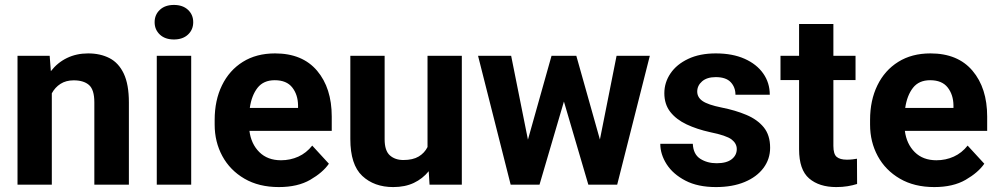

<svg xmlns="http://www.w3.org/2000/svg" viewBox="-20 -757 4092 787"><path d="M282.2 -427.7Q250.5 -427.7 228 -413.3Q205.6 -398.9 192.4 -374.5V0H51.8V-528.3H183.6L188.5 -465.3Q215.8 -500.5 254.6 -519.3Q293.5 -538.1 341.3 -538.1Q391.1 -538.1 428.7 -518.8Q466.3 -499.5 487.3 -455.3Q508.3 -411.1 508.3 -336.9V0H366.7V-337.4Q366.7 -389.6 344.7 -408.7Q322.8 -427.7 282.2 -427.7Z M613.8 -666Q613.8 -696.8 635.3 -716.8Q656.7 -736.8 692.9 -736.8Q729 -736.8 750.5 -716.8Q772 -696.8 772 -666Q772 -635.3 750.5 -615.2Q729 -595.2 692.9 -595.2Q656.7 -595.2 635.3 -615.2Q613.8 -635.3 613.8 -666ZM763.7 -528.3V0H622.6V-528.3Z M1123 9.8Q1041 9.8 981.9 -24.7Q922.9 -59.1 891.4 -117.2Q859.9 -175.3 859.9 -246.1V-265.6Q859.9 -345.7 889.9 -407.2Q919.9 -468.8 975.3 -503.4Q1030.8 -538.1 1107.4 -538.1Q1219.7 -538.1 1279.8 -467Q1339.8 -396 1339.8 -279.3V-220.7H1002.4Q1009.3 -167 1043 -133.5Q1076.7 -100.1 1131.8 -100.1Q1169.9 -100.1 1202.9 -115Q1235.8 -129.9 1259.8 -160.2L1328.1 -85.9Q1303.2 -49.8 1251.7 -20Q1200.2 9.8 1123 9.8ZM1106 -428.2Q1060.1 -428.2 1035.6 -397Q1011.2 -365.7 1003.9 -314.5H1201.7V-325.2Q1201.2 -368.7 1178 -398.4Q1154.8 -428.2 1106 -428.2Z M1740.7 0 1737.3 -55.2Q1712.4 -24.4 1676.3 -7.3Q1640.1 9.8 1591.8 9.8Q1513.7 9.8 1464.8 -36.1Q1416 -82 1416 -187V-528.3H1556.6V-186Q1556.6 -139.2 1578.1 -120.1Q1599.6 -101.1 1633.3 -101.1Q1672.4 -101.1 1696.3 -115.5Q1720.2 -129.9 1732.4 -154.3V-528.3H1873V0Z M2075.2 -528.3 2144 -184.6 2240.7 -528.3H2342.3L2439 -185.1L2507.3 -528.3H2643.6L2509.8 0H2391.6L2291.5 -340.8L2191.4 0H2073.2L1939.5 -528.3Z M3000 -146Q3000 -168.9 2978.8 -185.3Q2957.5 -201.7 2890.6 -215.3Q2836.9 -227.1 2794.4 -247.1Q2752 -267.1 2727.5 -298.3Q2703.1 -329.6 2703.1 -375Q2703.1 -418.9 2728.3 -456.1Q2753.4 -493.2 2800.8 -515.6Q2848.1 -538.1 2914.1 -538.1Q2982.4 -538.1 3032 -516.1Q3081.5 -494.1 3108.4 -455.8Q3135.3 -417.5 3135.3 -368.7H2994.6Q2994.6 -399.4 2975.1 -420.2Q2955.6 -440.9 2913.6 -440.9Q2877.9 -440.9 2857.9 -423.6Q2837.9 -406.2 2837.9 -381.8Q2837.9 -357.9 2859.9 -342.8Q2881.8 -327.6 2937 -316.4Q2994.1 -305.2 3039.3 -286.1Q3084.5 -267.1 3110.6 -235.1Q3136.7 -203.1 3136.7 -151.4Q3136.7 -105 3109.4 -68.4Q3082 -31.7 3032.2 -11Q2982.4 9.8 2914.6 9.8Q2840.3 9.8 2789.6 -16.6Q2738.8 -43 2712.6 -83.7Q2686.5 -124.5 2686.5 -167.5H2819.8Q2821.8 -124.5 2850.3 -106.2Q2878.9 -87.9 2917.5 -87.9Q2958 -87.9 2979 -104.2Q3000 -120.6 3000 -146Z M3486.8 -528.3V-428.7H3396V-159.2Q3396 -125 3409.7 -113.8Q3423.3 -102.5 3451.2 -102.5Q3464.4 -102.5 3474.6 -103.8Q3484.9 -105 3492.7 -106.4L3493.2 -2.9Q3475.1 2.9 3454.1 6.3Q3433.1 9.8 3407.7 9.8Q3337.9 9.8 3296.6 -25.6Q3255.4 -61 3255.4 -145V-428.7H3179.2V-528.3H3255.4V-658.7H3396V-528.3Z M3809.6 9.8Q3727.5 9.8 3668.5 -24.7Q3609.4 -59.1 3577.9 -117.2Q3546.4 -175.3 3546.4 -246.1V-265.6Q3546.4 -345.7 3576.4 -407.2Q3606.4 -468.8 3661.9 -503.4Q3717.3 -538.1 3793.9 -538.1Q3906.2 -538.1 3966.3 -467Q4026.4 -396 4026.4 -279.3V-220.7H3689Q3695.8 -167 3729.5 -133.5Q3763.2 -100.1 3818.4 -100.1Q3856.4 -100.1 3889.4 -115Q3922.4 -129.9 3946.3 -160.2L4014.6 -85.9Q3989.7 -49.8 3938.2 -20Q3886.7 9.8 3809.6 9.8ZM3792.5 -428.2Q3746.6 -428.2 3722.2 -397Q3697.8 -365.7 3690.4 -314.5H3888.2V-325.2Q3887.7 -368.7 3864.5 -398.4Q3841.3 -428.2 3792.5 -428.2Z"/></svg>

Font: Vazirmatn FD
Style: Bold
Weight: 700
Designer: Saber Rastikerdar
Foundry: Saber Rastikerdar
Version: Version 33.001